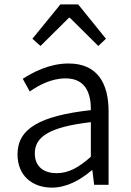

<svg xmlns="http://www.w3.org/2000/svg" viewBox="-20 -844 598 877"><path d="M217 13C285 13 347 -22 399 -66H402L410 0H476V-335C476 -465 424 -554 293 -554C206 -554 130 -514 84 -484L116 -426C157 -455 215 -486 280 -486C373 -486 396 -414 395 -341C163 -315 60 -257 60 -139C60 -41 128 13 217 13ZM239 -53C184 -53 139 -79 139 -144C139 -218 204 -264 395 -286V-128C340 -79 293 -53 239 -53ZM128 -667 165 -634 295 -763H299L429 -634L464 -667L337 -824H256Z"/></svg>

Font: ChiuKong Gothic CL Normal
Style: Regular
Weight: 350
Designer: Ryoko NISHIZUKA 西塚涼子 (kana, bopomofo & ideographs); Paul D. Hunt (Latin, Greek & Cyrillic); Sandoll Communications 산돌커뮤니
Foundry: Adobe
Version: Version 1.300